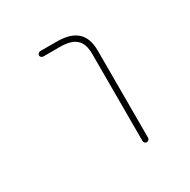

<svg xmlns="http://www.w3.org/2000/svg" viewBox="-124 -661 748 756"><g transform="rotate(-30 250.0 -283.5)"><path d="M323.2 -36.1V-432.6Q323.2 -479.5 299.8 -499Q277.3 -519.5 226.6 -519.5H151.4Q146.5 -519.5 142.6 -522.9Q138.7 -526.4 138.7 -531.2Q138.7 -536.1 142.6 -540Q146.5 -543.9 151.4 -543.9H226.6Q288.1 -543.9 318.4 -516.6Q348.6 -489.3 348.6 -432.6V-36.1Q348.6 -31.2 344.7 -27.3Q340.8 -23.4 335.4 -23.4Q330.1 -23.4 326.7 -27.3Q323.2 -31.2 323.2 -36.1Z"/></g></svg>

Font: Rounded-X Mgen+ 1m thin
Style: Regular
Weight: 100
Designer: [Source Han Sans]
Ryoko NISHIZUKA  (kana & ideographs); Paul D. Hunt (Latin, Greek & Cyrillic); Wenlong ZHANG  (bopomofo
Version: Version 1.059.20150602